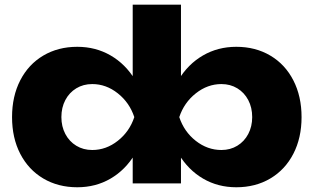

<svg xmlns="http://www.w3.org/2000/svg" viewBox="-20 -790 1351 827"><path d="M312.9 16.6Q230.3 16.6 166.4 -21.2Q102.6 -59.1 67.2 -127.5Q31.9 -196 31.9 -285.6Q31.9 -375.2 67.2 -444Q102.6 -512.8 166.4 -550.6Q230.3 -588.4 312.9 -588.4Q392.2 -588.4 456.6 -551.1Q520.9 -513.8 562.2 -445.5Q603.4 -377.2 615.6 -285.6Q602.4 -194.6 561.3 -126.4Q520.3 -58.1 456.2 -20.7Q392.2 16.6 312.9 16.6ZM377.4 -143.9Q437.2 -143.9 487.5 -183.6Q537.9 -223.3 558.5 -285.6Q537.9 -347.9 487.5 -387.9Q437.2 -427.9 377.4 -427.9Q338.7 -427.9 308.6 -409.6Q278.4 -391.3 261.4 -359Q244.4 -326.7 244.4 -285.6Q244.4 -245.2 261.4 -212.9Q278.4 -180.6 308.6 -162.3Q338.7 -143.9 377.4 -143.9ZM759.5 -770V-408L733.7 -354.1V-206.9L759.5 -156.5V0H551.6V-164.3L577.4 -243.4V-365.7L551.6 -403.5V-770ZM997.8 -588.4Q1080.5 -588.4 1144.3 -550.6Q1208.2 -512.8 1243.5 -444Q1278.9 -375.2 1278.9 -285.6Q1278.9 -196 1243.5 -127.5Q1208.2 -59.1 1144.3 -21.2Q1080.5 16.6 997.8 16.6Q918.5 16.6 854.7 -20.7Q790.8 -58.1 749.6 -126.4Q708.3 -194.6 695.2 -285.6Q707.3 -377.2 748.6 -445.5Q789.8 -513.8 854.2 -551.1Q918.5 -588.4 997.8 -588.4ZM933.7 -427.9Q873.9 -427.9 823.4 -387.9Q772.9 -347.9 752.2 -285.6Q772.9 -222.9 823.2 -183.4Q873.5 -143.9 933.7 -143.9Q972.1 -143.9 1002.2 -162.3Q1032.3 -180.6 1049.3 -212.9Q1066.3 -245.2 1066.3 -285.6Q1066.3 -326.7 1049.3 -359Q1032.3 -391.3 1002.2 -409.6Q972.1 -427.9 933.7 -427.9Z"/></svg>

Font: Unbounded Variable
Style: Regular
Weight: 400
Designer: Luke Prowse, Jean-Baptiste Morizot, Fátima Lázaro, Florian Runge
Foundry: NaN
Version: Version 1.600;FEAKit 1.0